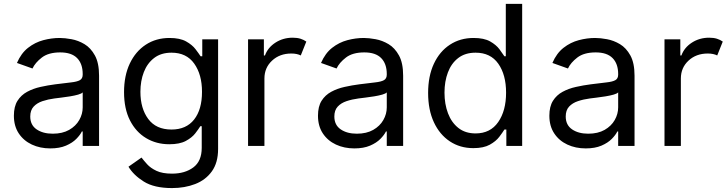

<svg xmlns="http://www.w3.org/2000/svg" viewBox="-20 -747 3729 983"><path d="M237.2 12.8Q185.4 12.8 143.1 -6.9Q100.9 -26.6 76 -64.1Q51.1 -101.6 51.1 -154.8Q51.1 -201.7 69.6 -231Q88.1 -260.3 119 -277Q149.9 -293.7 187.3 -302Q224.8 -310.4 262.8 -315.3Q312.5 -321.7 343.6 -325.1Q374.6 -328.5 389 -336.6Q403.4 -344.8 403.4 -365.1V-367.9Q403.4 -420.5 374.8 -449.6Q346.2 -478.7 288.4 -478.7Q228.3 -478.7 194.2 -452.4Q160.2 -426.1 146.3 -396.3L66.8 -424.7Q88.1 -474.4 123.8 -502.3Q159.4 -530.2 201.9 -541.4Q244.3 -552.6 285.5 -552.6Q311.8 -552.6 346.1 -546.3Q380.3 -540.1 412.5 -521Q444.6 -501.8 465.9 -463.1Q487.2 -424.4 487.2 -359.4V0H403.4V-73.9H399.1Q390.6 -56.1 370.7 -35.9Q350.9 -15.6 317.8 -1.4Q284.8 12.8 237.2 12.8ZM250 -62.5Q299.7 -62.5 334 -82Q368.3 -101.6 385.8 -132.5Q403.4 -163.4 403.4 -197.4V-274.1Q398.1 -267.8 380.1 -262.6Q362.2 -257.5 339 -253.7Q315.7 -250 293.9 -247.3Q272 -244.7 258.5 -242.9Q225.9 -238.6 197.6 -229.2Q169.4 -219.8 152.2 -201.2Q134.9 -182.5 134.9 -150.6Q134.9 -106.9 167.4 -84.7Q199.9 -62.5 250 -62.5Z M860.8 215.9Q769.5 215.9 716.4 182.7Q663.4 149.5 637.8 106.5L704.5 59.7Q715.9 74.6 733.3 93.9Q750.7 113.3 781.1 127.7Q811.4 142 860.8 142Q926.8 142 969.8 110.1Q1012.8 78.1 1012.8 9.9V-100.9H1005.7Q996.4 -85.9 979.6 -64.1Q962.7 -42.3 931.3 -25.4Q899.9 -8.5 846.6 -8.5Q780.5 -8.5 728.2 -39.8Q675.8 -71 645.4 -130.7Q615.1 -190.3 615.1 -275.6Q615.1 -359.4 644.5 -421.7Q674 -484 726.6 -518.3Q779.1 -552.6 848 -552.6Q901.3 -552.6 932.7 -535Q964.1 -517.4 981 -495.2Q997.9 -473 1007.1 -458.8H1015.6V-545.5H1096.6V15.6Q1096.6 85.9 1064.8 130.1Q1033 174.4 979.6 195.1Q926.1 215.9 860.8 215.9ZM858 -83.8Q933.6 -83.8 973.9 -135.1Q1014.2 -186.4 1014.2 -277Q1014.2 -365.4 974.4 -421.3Q934.7 -477.3 858 -477.3Q804.7 -477.3 769.4 -450.3Q734 -423.3 716.4 -377.8Q698.9 -332.4 698.9 -277Q698.9 -191.8 739 -137.8Q779.1 -83.8 858 -83.8Z M1250 0V-545.5H1331V-463.1H1336.6Q1351.2 -503.6 1390.3 -528.8Q1429.3 -554 1478.7 -554Q1501.4 -554 1518.5 -548.7Q1535.5 -543.3 1548.3 -534.1L1519.9 -463.1Q1511 -467.7 1499.1 -470.3Q1487.2 -473 1471.6 -473Q1411.9 -473 1372.9 -436.6Q1333.8 -400.2 1333.8 -345.2V0Z M1794 12.8Q1742.2 12.8 1699.9 -6.9Q1657.7 -26.6 1632.8 -64.1Q1608 -101.6 1608 -154.8Q1608 -201.7 1626.4 -231Q1644.9 -260.3 1675.8 -277Q1706.7 -293.7 1744.1 -302Q1781.6 -310.4 1819.6 -315.3Q1869.3 -321.7 1900.4 -325.1Q1931.5 -328.5 1945.8 -336.6Q1960.2 -344.8 1960.2 -365.1V-367.9Q1960.2 -420.5 1931.6 -449.6Q1903.1 -478.7 1845.2 -478.7Q1785.2 -478.7 1751.1 -452.4Q1717 -426.1 1703.1 -396.3L1623.6 -424.7Q1644.9 -474.4 1680.6 -502.3Q1716.3 -530.2 1758.7 -541.4Q1801.1 -552.6 1842.3 -552.6Q1868.6 -552.6 1902.9 -546.3Q1937.1 -540.1 1969.3 -521Q2001.4 -501.8 2022.7 -463.1Q2044 -424.4 2044 -359.4V0H1960.2V-73.9H1956Q1947.4 -56.1 1927.6 -35.9Q1907.7 -15.6 1874.6 -1.4Q1841.6 12.8 1794 12.8ZM1806.8 -62.5Q1856.5 -62.5 1890.8 -82Q1925.1 -101.6 1942.6 -132.5Q1960.2 -163.4 1960.2 -197.4V-274.1Q1954.9 -267.8 1937 -262.6Q1919 -257.5 1895.8 -253.7Q1872.5 -250 1850.7 -247.3Q1828.8 -244.7 1815.3 -242.9Q1782.7 -238.6 1754.4 -229.2Q1726.2 -219.8 1709 -201.2Q1691.8 -182.5 1691.8 -150.6Q1691.8 -106.9 1724.3 -84.7Q1756.7 -62.5 1806.8 -62.5Z M2653.4 0V-727.3H2569.6V-458.8H2562.5Q2553.3 -473 2536.8 -495.2Q2520.2 -517.4 2489.2 -535Q2458.1 -552.6 2404.8 -552.6Q2335.9 -552.6 2283.4 -518.1Q2230.8 -483.7 2201.3 -420.5Q2171.9 -357.2 2171.9 -271.3Q2171.9 -184.7 2201.3 -121.3Q2230.8 -57.9 2283 -23.3Q2335.2 11.4 2403.4 11.4Q2456 11.4 2487.6 -6.2Q2519.2 -23.8 2536.2 -46.3Q2553.3 -68.9 2562.5 -83.8H2572.4V0ZM2571 -272.7Q2571 -180 2530.7 -122Q2490.4 -63.9 2414.8 -63.9Q2362.2 -63.9 2326.9 -91.8Q2291.5 -119.7 2273.6 -167.1Q2255.7 -214.5 2255.7 -272.7Q2255.7 -330.3 2273.3 -376.6Q2290.8 -422.9 2326.2 -450.1Q2361.5 -477.3 2414.8 -477.3Q2491.5 -477.3 2531.2 -420.8Q2571 -364.3 2571 -272.7Z M2978.7 12.8Q2926.8 12.8 2884.6 -6.9Q2842.3 -26.6 2817.5 -64.1Q2792.6 -101.6 2792.6 -154.8Q2792.6 -201.7 2811.1 -231Q2829.5 -260.3 2860.4 -277Q2891.3 -293.7 2928.8 -302Q2966.3 -310.4 3004.3 -315.3Q3054 -321.7 3085 -325.1Q3116.1 -328.5 3130.5 -336.6Q3144.9 -344.8 3144.9 -365.1V-367.9Q3144.9 -420.5 3116.3 -449.6Q3087.7 -478.7 3029.8 -478.7Q2969.8 -478.7 2935.7 -452.4Q2901.6 -426.1 2887.8 -396.3L2808.2 -424.7Q2829.5 -474.4 2865.2 -502.3Q2900.9 -530.2 2943.4 -541.4Q2985.8 -552.6 3027 -552.6Q3053.3 -552.6 3087.5 -546.3Q3121.8 -540.1 3153.9 -521Q3186.1 -501.8 3207.4 -463.1Q3228.7 -424.4 3228.7 -359.4V0H3144.9V-73.9H3140.6Q3132.1 -56.1 3112.2 -35.9Q3092.3 -15.6 3059.3 -1.4Q3026.3 12.8 2978.7 12.8ZM2991.5 -62.5Q3041.2 -62.5 3075.5 -82Q3109.7 -101.6 3127.3 -132.5Q3144.9 -163.4 3144.9 -197.4V-274.1Q3139.6 -267.8 3121.6 -262.6Q3103.7 -257.5 3080.4 -253.7Q3057.2 -250 3035.3 -247.3Q3013.5 -244.7 3000 -242.9Q2967.3 -238.6 2939.1 -229.2Q2910.9 -219.8 2893.6 -201.2Q2876.4 -182.5 2876.4 -150.6Q2876.4 -106.9 2908.9 -84.7Q2941.4 -62.5 2991.5 -62.5Z M3382.1 0V-545.5H3463.1V-463.1H3468.7Q3483.3 -503.6 3522.4 -528.8Q3561.4 -554 3610.8 -554Q3633.5 -554 3650.6 -548.7Q3667.6 -543.3 3680.4 -534.1L3652 -463.1Q3643.1 -467.7 3631.2 -470.3Q3619.3 -473 3603.7 -473Q3544 -473 3505 -436.6Q3465.9 -400.2 3465.9 -345.2V0Z"/></svg>

Font: Inter UI
Style: Regular
Weight: 400
Designer: Rasmus Andersson
Foundry: rsms
Version: 3.2;8d6f07862